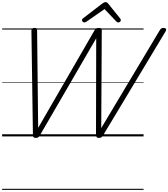

<svg xmlns="http://www.w3.org/2000/svg" viewBox="-20 -1276 1574 1796"><path d="M314 14Q302 14 295 8.5Q288 3 288 -13L274 -987Q274 -1002 280.5 -1008.5Q287 -1015 303 -1015Q317 -1015 322 -1010Q327 -1005 327 -992L337 -80L864 -992Q873 -1006 880.5 -1010.5Q888 -1015 903 -1015Q920 -1015 926 -1010Q932 -1005 932 -992L927 -78L1473 -991Q1481 -1005 1489 -1010Q1497 -1015 1510 -1015Q1526 -1015 1532 -1006Q1538 -997 1528 -981L943 -8Q935 4 927 9Q919 14 904 14Q892 14 885.5 8Q879 2 878 -13L880 -918L352 -8Q345 4 336.5 9Q328 14 314 14ZM768 -1066Q760 -1066 753.5 -1073Q747 -1080 747 -1087Q747 -1093 749.5 -1096.5Q752 -1100 756 -1104L937 -1243Q947 -1250 953.5 -1253Q960 -1256 968 -1256Q975 -1256 981 -1252.5Q987 -1249 992 -1242L1105 -1102Q1108 -1098 1109 -1094Q1110 -1090 1110 -1086Q1110 -1077 1102 -1071.5Q1094 -1066 1087 -1066Q1081 -1066 1076 -1068.5Q1071 -1071 1067 -1076L958 -1191L791 -1075Q783 -1070 778.5 -1068Q774 -1066 768 -1066ZM0 490H1323V500H0ZM0 -20H1323V0H0ZM0 -505H1323V-500H0ZM0 -1010H1323V-1000H0Z"/></svg>

Font: Playwrite MX Guides
Style: Regular
Weight: 400
Designer: Veronika Burian, José Scaglione
Foundry: TypeTogether
Version: Version 1.003